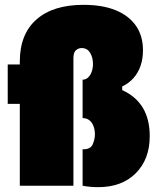

<svg xmlns="http://www.w3.org/2000/svg" viewBox="-20 -769 660 795"><path d="M386 6Q371 6 353.8 4.5Q336.5 3 322 0V-151Q323.5 -151 324.5 -151Q325.5 -151 327 -151Q355.5 -151 364.2 -172.2Q373 -193.5 373 -212Q373 -231 367.2 -246.5Q361.5 -262 350.2 -271Q339 -280 322 -280V-439Q335.5 -439 345.2 -448.5Q355 -458 360 -473Q365 -488 365 -504Q365 -530.5 353.2 -550.2Q341.5 -570 318 -570Q304.5 -570 294.2 -560.8Q284 -551.5 284 -528V-213Q284 -150 284 -101Q284 -52 284 0H62Q62 -52 62 -101Q62 -150 62 -213V-263Q62 -326 62 -388.5Q62 -451 62 -514Q62 -627.5 130.8 -688.2Q199.5 -749 326 -749Q403.5 -749 458.5 -726.8Q513.5 -704.5 542.8 -662.5Q572 -620.5 572 -561Q572 -525.5 562 -496.5Q552 -467.5 532.8 -445.8Q513.5 -424 486 -411V-396Q514.5 -383 536 -364.5Q557.5 -346 571.8 -322Q586 -298 593 -268.8Q600 -239.5 600 -205Q600 -110 542.5 -52Q485 6 386 6ZM12 -339V-502H125V-339Z"/></svg>

Font: Commissioner Thin Black
Style: Regular
Weight: 900
Version: Version 1.000